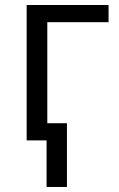

<svg xmlns="http://www.w3.org/2000/svg" viewBox="-20 -555 471 759"><path d="M409.2 -535.2V-467.3H167V-67.9H244.6V184.1H164.1V0H85.4V-535.2Z"/></svg>

Font: Wonky
Style: Regular
Weight: 400
Designer: Monotype Design Team
Foundry: Monotype Imaging Inc.
Version: Version 3.000